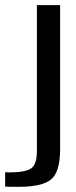

<svg xmlns="http://www.w3.org/2000/svg" viewBox="-100 -504 294 744"><path d="M133 -484V73Q133 164 97 192Q62 220 -29 220Q-68 220 -80 219V163Q-76 164 -62 164Q-4 164 20 149Q43 134 43 80V-484Z"/></svg>

Font: Gamestation Display
Style: Regular
Weight: 400
Designer: Jonas Hecksher
Foundry: Jonas Hecksher, Playtypeª, e-types AS
Version: Version 1.003